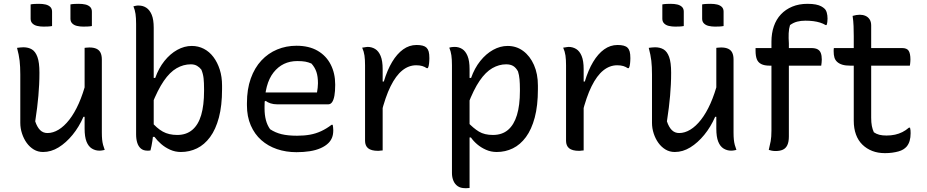

<svg xmlns="http://www.w3.org/2000/svg" viewBox="-20 -783 4840 1003"><path d="M102 -536Q128 -536 146.5 -525Q165 -514 175.5 -485.5Q186 -457 186 -403Q186 -371 184.5 -341.5Q183 -312 180.5 -282.5Q178 -253 174 -221Q170 -189 164 -149Q174 -119 189.5 -103.5Q205 -88 228 -88Q257 -88 286 -105.5Q315 -123 342 -157.5Q369 -192 391.5 -242.5Q414 -293 431 -359V-173H416Q393 -120 359 -78.5Q325 -37 286 -13Q247 11 205 11Q178 11 156.5 -2Q135 -15 119.5 -36.5Q104 -58 95 -85.5Q86 -113 86 -141Q86 -184 86 -226Q86 -268 86 -310.5Q86 -353 86 -394Q86 -435 82.5 -465.5Q79 -496 69 -533Q78 -534 85.5 -535Q93 -536 102 -536ZM447 -535Q470 -535 484.5 -528Q499 -521 505.5 -507Q512 -493 512 -472Q512 -405 512 -341Q512 -277 512 -215Q512 -153 512 -91Q512 -70 513.5 -54.5Q515 -39 518.5 -26Q522 -13 527 0Q523 1 518 2Q513 3 508.5 3.5Q504 4 499 4Q478 4 460 -7Q442 -18 432 -43Q422 -68 422 -111Q422 -183 422 -254.5Q422 -326 422 -396Q422 -466 422 -533Q427 -534 430.5 -534Q434 -534 438.5 -534.5Q443 -535 447 -535ZM140 -760Q150 -762 162 -762.5Q174 -763 184 -763Q203 -763 218 -759.5Q233 -756 242.5 -747Q252 -738 252 -722V-647Q242 -645 230 -644.5Q218 -644 207 -644Q190 -644 174.5 -647.5Q159 -651 149.5 -660.5Q140 -670 140 -685ZM348 -760Q358 -762 370 -762.5Q382 -763 392 -763Q411 -763 426 -759.5Q441 -756 450.5 -747Q460 -738 460 -722V-647Q450 -645 438 -644.5Q426 -644 415 -644Q398 -644 382.5 -647.5Q367 -651 357.5 -660.5Q348 -670 348 -685Z M766 3Q764 3 761 3.5Q758 4 755 4Q752 4 750 4Q729 4 716 -7Q703 -18 697 -37Q691 -56 691 -81Q691 -158 691 -229.5Q691 -301 691 -371Q691 -441 691 -512Q691 -583 691 -658Q691 -689 688 -710Q685 -731 677 -750Q680 -751 683.5 -751.5Q687 -752 690.5 -753Q694 -754 697.5 -754Q701 -754 705 -754Q727 -754 744.5 -742.5Q762 -731 772.5 -706Q783 -681 783 -638Q783 -573 783 -509Q783 -445 783 -381.5Q783 -318 783 -254Q783 -190 783 -126Q783 -113 782 -100Q781 -87 779.5 -73.5Q778 -60 776 -47Q774 -34 771.5 -21Q769 -8 766 3ZM768 -68V-150Q799 -113 830.5 -95.5Q862 -78 906 -78Q953 -78 984.5 -104.5Q1016 -131 1031 -182Q1046 -233 1046 -308V-318Q1046 -351 1043.5 -374Q1041 -397 1032 -419Q1023 -431 1009.5 -439Q996 -447 977 -447Q938 -447 902.5 -426.5Q867 -406 835.5 -360Q804 -314 773 -236V-376H791Q809 -427 839 -464.5Q869 -502 906 -522.5Q943 -543 982 -543Q1016 -543 1045 -528Q1074 -513 1095 -485Q1116 -457 1128 -419.5Q1140 -382 1140 -336V-317Q1140 -231 1123.5 -169Q1107 -107 1077.5 -67Q1048 -27 1009 -8Q970 11 925 11Q895 11 868.5 -1Q842 -13 821.5 -31Q801 -49 787 -68Z M1529 -544Q1594 -544 1639 -518Q1684 -492 1707.5 -446Q1731 -400 1731 -342V-338Q1731 -306 1727 -283.5Q1723 -261 1715 -249.5Q1707 -238 1695 -238H1428Q1409 -238 1393.5 -243Q1378 -248 1368 -256L1350 -246V-300H1636Q1638 -312 1639.5 -324Q1641 -336 1641 -348Q1641 -383 1633 -407Q1625 -431 1607 -451Q1591 -458 1575 -461Q1559 -464 1533 -464Q1456 -464 1409 -404.5Q1362 -345 1362 -227V-216Q1362 -183 1369 -156Q1376 -129 1391 -108Q1418 -90 1451 -82Q1484 -74 1532 -74Q1569 -74 1599.5 -79.5Q1630 -85 1658 -98Q1686 -111 1712 -131H1718Q1719 -125 1720 -118.5Q1721 -112 1721 -103Q1721 -80 1714.5 -64Q1708 -48 1696 -36Q1680 -20 1655 -9Q1630 2 1598 7Q1566 12 1529 12Q1474 12 1427 -4Q1380 -20 1345 -51Q1310 -82 1290 -128Q1270 -174 1270 -233V-244Q1270 -317 1290 -373Q1310 -429 1345.5 -467Q1381 -505 1428 -524.5Q1475 -544 1529 -544Z M1971 -357H1985Q2003 -417 2028.5 -459.5Q2054 -502 2086 -525Q2118 -548 2156 -548Q2175 -548 2188 -544.5Q2201 -541 2208 -534Q2216 -526 2219.5 -513.5Q2223 -501 2223 -479Q2223 -472 2222.5 -465Q2222 -458 2221.5 -452Q2221 -446 2219.5 -439.5Q2218 -433 2215 -427H2209Q2199 -434 2186 -438Q2173 -442 2154 -442Q2115 -442 2081.5 -415Q2048 -388 2020.5 -332.5Q1993 -277 1971 -189ZM1979 3Q1974 3 1970 3.5Q1966 4 1962.5 4.5Q1959 5 1955 5Q1937 5 1924 1.5Q1911 -2 1903 -8.5Q1895 -15 1891 -25Q1887 -35 1887 -47Q1887 -89 1887 -129Q1887 -169 1887 -208.5Q1887 -248 1887 -287Q1887 -326 1887 -364.5Q1887 -403 1887 -442Q1887 -472 1884 -493Q1881 -514 1872 -534Q1877 -535 1882 -535.5Q1887 -536 1891.5 -537Q1896 -538 1900 -538Q1922 -538 1940 -527Q1958 -516 1968.5 -490.5Q1979 -465 1979 -422Q1979 -378 1979 -335Q1979 -292 1979 -248.5Q1979 -205 1979 -162.5Q1979 -120 1979 -78.5Q1979 -37 1979 3Z M2327 -534Q2332 -536 2336.5 -536.5Q2341 -537 2346 -537.5Q2351 -538 2355 -538Q2377 -538 2394.5 -527Q2412 -516 2422.5 -490.5Q2433 -465 2433 -422Q2433 -342 2433 -264.5Q2433 -187 2433 -111Q2433 -35 2433 42Q2433 119 2433 199Q2429 199 2425 199.5Q2421 200 2417.5 200Q2414 200 2410 200Q2386 200 2371 189.5Q2356 179 2348.5 161Q2341 143 2341 121Q2341 45 2341 -25Q2341 -95 2341 -162.5Q2341 -230 2341 -298.5Q2341 -367 2341 -442Q2341 -473 2338 -494Q2335 -515 2327 -534ZM2632 -543Q2678 -543 2713.5 -516.5Q2749 -490 2769.5 -443.5Q2790 -397 2790 -336V-317Q2790 -231 2773.5 -169Q2757 -107 2727.5 -67Q2698 -27 2659 -8Q2620 11 2575 11Q2545 11 2519 -0.5Q2493 -12 2473 -29Q2453 -46 2440 -65H2422V-146Q2453 -113 2482 -95.5Q2511 -78 2555 -78Q2603 -78 2634 -104.5Q2665 -131 2680.5 -182Q2696 -233 2696 -308V-318Q2696 -346 2694 -368.5Q2692 -391 2686 -410Q2675 -430 2660.5 -438.5Q2646 -447 2624 -447Q2587 -447 2552 -427Q2517 -407 2485.5 -361Q2454 -315 2424 -236V-376H2441Q2459 -427 2489 -464.5Q2519 -502 2556 -522.5Q2593 -543 2632 -543Z M3021 -357H3035Q3053 -417 3078.5 -459.5Q3104 -502 3136 -525Q3168 -548 3206 -548Q3225 -548 3238 -544.5Q3251 -541 3258 -534Q3266 -526 3269.5 -513.5Q3273 -501 3273 -479Q3273 -472 3272.5 -465Q3272 -458 3271.5 -452Q3271 -446 3269.5 -439.5Q3268 -433 3265 -427H3259Q3249 -434 3236 -438Q3223 -442 3204 -442Q3165 -442 3131.5 -415Q3098 -388 3070.5 -332.5Q3043 -277 3021 -189ZM3029 3Q3024 3 3020 3.5Q3016 4 3012.5 4.5Q3009 5 3005 5Q2987 5 2974 1.5Q2961 -2 2953 -8.5Q2945 -15 2941 -25Q2937 -35 2937 -47Q2937 -89 2937 -129Q2937 -169 2937 -208.5Q2937 -248 2937 -287Q2937 -326 2937 -364.5Q2937 -403 2937 -442Q2937 -472 2934 -493Q2931 -514 2922 -534Q2927 -535 2932 -535.5Q2937 -536 2941.5 -537Q2946 -538 2950 -538Q2972 -538 2990 -527Q3008 -516 3018.5 -490.5Q3029 -465 3029 -422Q3029 -378 3029 -335Q3029 -292 3029 -248.5Q3029 -205 3029 -162.5Q3029 -120 3029 -78.5Q3029 -37 3029 3Z M3402 -536Q3428 -536 3446.5 -525Q3465 -514 3475.5 -485.5Q3486 -457 3486 -403Q3486 -371 3484.5 -341.5Q3483 -312 3480.5 -282.5Q3478 -253 3474 -221Q3470 -189 3464 -149Q3474 -119 3489.5 -103.5Q3505 -88 3528 -88Q3557 -88 3586 -105.5Q3615 -123 3642 -157.5Q3669 -192 3691.5 -242.5Q3714 -293 3731 -359V-173H3716Q3693 -120 3659 -78.5Q3625 -37 3586 -13Q3547 11 3505 11Q3478 11 3456.5 -2Q3435 -15 3419.5 -36.5Q3404 -58 3395 -85.5Q3386 -113 3386 -141Q3386 -184 3386 -226Q3386 -268 3386 -310.5Q3386 -353 3386 -394Q3386 -435 3382.5 -465.5Q3379 -496 3369 -533Q3378 -534 3385.5 -535Q3393 -536 3402 -536ZM3747 -535Q3770 -535 3784.5 -528Q3799 -521 3805.5 -507Q3812 -493 3812 -472Q3812 -405 3812 -341Q3812 -277 3812 -215Q3812 -153 3812 -91Q3812 -70 3813.5 -54.5Q3815 -39 3818.5 -26Q3822 -13 3827 0Q3823 1 3818 2Q3813 3 3808.5 3.5Q3804 4 3799 4Q3778 4 3760 -7Q3742 -18 3732 -43Q3722 -68 3722 -111Q3722 -183 3722 -254.5Q3722 -326 3722 -396Q3722 -466 3722 -533Q3727 -534 3730.5 -534Q3734 -534 3738.5 -534.5Q3743 -535 3747 -535ZM3440 -760Q3450 -762 3462 -762.5Q3474 -763 3484 -763Q3503 -763 3518 -759.5Q3533 -756 3542.5 -747Q3552 -738 3552 -722V-647Q3542 -645 3530 -644.5Q3518 -644 3507 -644Q3490 -644 3474.5 -647.5Q3459 -651 3449.5 -660.5Q3440 -670 3440 -685ZM3648 -760Q3658 -762 3670 -762.5Q3682 -763 3692 -763Q3711 -763 3726 -759.5Q3741 -756 3750.5 -747Q3760 -738 3760 -722V-647Q3750 -645 3738 -644.5Q3726 -644 3715 -644Q3698 -644 3682.5 -647.5Q3667 -651 3657.5 -660.5Q3648 -670 3648 -685Z M3927 -532H4217Q4239 -532 4251 -525.5Q4263 -519 4268 -505.5Q4273 -492 4273 -472Q4273 -464 4272 -455.5Q4271 -447 4270 -440H4001Q3973 -440 3956.5 -448.5Q3940 -457 3933.5 -474Q3927 -491 3927 -518Q3927 -521 3927 -525Q3927 -529 3927 -532ZM4101 -70Q4101 -42 4093 -25Q4085 -8 4069.5 -1Q4054 6 4032 6Q4020 6 4011 4Q4002 2 3996 0Q4002 -24 4006 -45.5Q4010 -67 4010 -101Q4010 -158 4010 -216.5Q4010 -275 4010 -333.5Q4010 -392 4010 -450Q4010 -508 4010 -565Q4010 -609 4022.5 -645.5Q4035 -682 4059.5 -708Q4084 -734 4119 -748.5Q4154 -763 4198 -763Q4224 -763 4241.5 -759.5Q4259 -756 4270 -750Q4281 -744 4287 -738Q4295 -731 4299 -717Q4303 -703 4303 -686Q4303 -678 4302 -669Q4301 -660 4298 -652H4293Q4280 -660 4264 -665Q4248 -670 4229 -672.5Q4210 -675 4187 -675Q4164 -675 4144.5 -670Q4125 -665 4107 -652Q4101 -633 4100 -609Q4099 -585 4101 -556Q4101 -517 4101 -468.5Q4101 -420 4101 -367.5Q4101 -315 4101 -262Q4101 -209 4101 -160Q4101 -111 4101 -70Z M4336 -532H4692Q4718 -532 4727 -517.5Q4736 -503 4736 -472Q4736 -467 4735.5 -461Q4735 -455 4734.5 -450Q4734 -445 4733 -440H4422Q4397 -440 4380.5 -445Q4364 -450 4353.5 -459.5Q4343 -469 4339 -482.5Q4335 -496 4335 -515Q4335 -518 4335 -521Q4335 -524 4335.5 -527Q4336 -530 4336 -532ZM4734 -116Q4736 -109 4736.5 -102Q4737 -95 4737 -87Q4737 -65 4732 -47.5Q4727 -30 4716 -17Q4709 -9 4698.5 -2.5Q4688 4 4673.5 8Q4659 12 4641.5 14.5Q4624 17 4603 17Q4566 17 4536.5 5.5Q4507 -6 4485 -27.5Q4463 -49 4451.5 -80.5Q4440 -112 4440 -152Q4440 -207 4440 -262.5Q4440 -318 4440 -373Q4440 -428 4440 -483.5Q4440 -539 4440 -594Q4440 -620 4439 -646.5Q4438 -673 4434 -700Q4444 -703 4453.5 -704.5Q4463 -706 4472 -706Q4488 -706 4501.5 -700Q4515 -694 4523 -681.5Q4531 -669 4531 -650Q4531 -590 4531 -529.5Q4531 -469 4531 -409Q4531 -349 4531 -288.5Q4531 -228 4531 -168Q4531 -143 4534.5 -125Q4538 -107 4545 -92Q4558 -83 4573.5 -79Q4589 -75 4611 -75Q4635 -75 4655.5 -79.5Q4676 -84 4694 -93Q4712 -102 4728 -116Z"/></svg>

Font: Recursive Casual
Style: Regular
Weight: 400
Version: Version 1.047